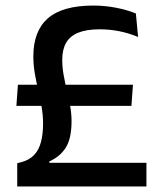

<svg xmlns="http://www.w3.org/2000/svg" viewBox="-20 -671 578 691"><path d="M453 -290H39L44.5 -366H458.5ZM157.5 -90V-85H507V0H42V-83.5L57 -87.5Q85.5 -95 102.8 -113.2Q120 -131.5 127.5 -160Q135 -188.5 135 -227Q135 -256 129.8 -285.8Q124.5 -315.5 117.5 -346Q110.5 -376.5 105.2 -407Q100 -437.5 100 -468Q100 -559.5 152.5 -605.2Q205 -651 316 -651Q357.5 -651 397.5 -643.2Q437.5 -635.5 469 -622.5L477 -538Q443 -552 408.5 -558.8Q374 -565.5 338.5 -565.5Q291 -565.5 261.2 -553.2Q231.5 -541 217.8 -516.8Q204 -492.5 204 -455.5Q204 -429 209 -401.2Q214 -373.5 220.8 -345.2Q227.5 -317 232.5 -289.2Q237.5 -261.5 237.5 -235Q237.5 -173 217 -140.2Q196.5 -107.5 157.5 -90Z"/></svg>

Font: Anek Kannada Medium
Style: Regular
Weight: 500
Designer: Vaishnavi Murthy, Maithili Shingre (Kannada) & Yesha Goshar (Latin)
Foundry: Ek Type
Version: Version 1.003